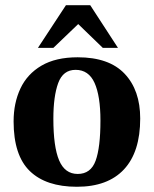

<svg xmlns="http://www.w3.org/2000/svg" viewBox="-20 -704 588 734"><path d="M274 10Q156 10 94 -50Q32 -110 32 -240Q32 -310 58 -365.5Q84 -421 138.5 -453Q193 -485 277 -485Q397 -485 456.5 -422Q516 -359 516 -251Q516 -123 454 -56.5Q392 10 274 10ZM277 -39Q327 -39 345.5 -89.5Q364 -140 364 -243Q364 -337 341.5 -387Q319 -437 269 -437Q221 -437 202.5 -386.5Q184 -336 184 -250Q184 -143 206 -91Q228 -39 277 -39ZM184 -521H125L232 -684H325L431 -521H373L279 -612Z"/></svg>

Font: STIX Two Text
Style: Bold
Weight: 700
Designer: Ross Mills, John Hudson & Paul Hanslow, Tiro Typeworks Ltd; with prior portions MicroPress Inc., and Coen Hoffman.
Foundry: Tiro Typeworks Ltd
Version: Version 2.13 b171